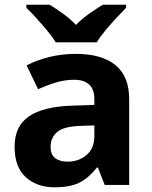

<svg xmlns="http://www.w3.org/2000/svg" viewBox="-20 -786 644 816"><path d="M302 -557Q412 -557 470.5 -509.5Q529 -462 529 -364V0H425L396 -74H392Q357 -30 318 -10Q279 10 211 10Q138 10 90 -32.5Q42 -75 42 -163Q42 -250 103 -291.5Q164 -333 286 -337L381 -340V-364Q381 -407 358.5 -427Q336 -447 296 -447Q256 -447 218 -435.5Q180 -424 142 -407L93 -508Q137 -531 190.5 -544Q244 -557 302 -557ZM323 -251Q251 -249 223 -225Q195 -201 195 -162Q195 -128 215 -113.5Q235 -99 267 -99Q315 -99 348 -127.5Q381 -156 381 -208V-253ZM217 -606Q203 -629 180.5 -656Q158 -683 134.5 -709Q111 -735 92 -753V-766H191Q217 -750 247 -728.5Q277 -707 303 -680Q329 -707 360 -728.5Q391 -750 417 -766H516V-753Q498 -735 474 -709Q450 -683 427.5 -656Q405 -629 391 -606Z"/></svg>

Font: Noto Sans Lisu
Style: Regular
Weight: 400
Designer: Monotype Design Team. David Williams.
Foundry: Monotype Imaging Inc.
Version: Version 2.102